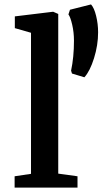

<svg xmlns="http://www.w3.org/2000/svg" viewBox="-20 -847 463 867"><path d="M46 0ZM120 -62V-699L47 -720V-773L220 -794L243 -784V-63L330 -51V0H46V-51ZM301 -528Q314 -589 314 -663Q314 -701 306 -735.5Q298 -770 289 -782L296 -803L391 -827Q405 -812 414 -775.5Q423 -739 423 -701Q423 -643 404.5 -584Q386 -525 361 -498L305 -515Z"/></svg>

Font: Martel
Style: Bold
Weight: 700
Designer: Dan Reynolds
Foundry: Dan Reynolds
Version: Version 1.001; ttfautohint (v1.1) -l 5 -r 5 -G 72 -x 0 -D la